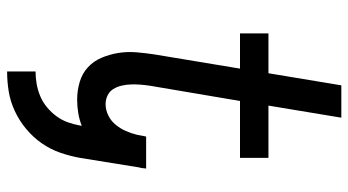

<svg xmlns="http://www.w3.org/2000/svg" viewBox="-240 -535 980 540"><g transform="rotate(90 250.0 -265.0)"><path d="M181 205V125Q198 125 215.5 122Q233 119 250 112Q267 105 281.5 93Q296 81 307 66Q318 51 324 34Q330 17 333 0L334 -5Q316 2 297.5 5Q279 8 260 8Q235 8 211 1Q187 -6 169.5 -22Q152 -38 142.5 -60.5Q133 -83 129 -107.5Q125 -132 127 -157.5Q129 -183 133 -209L173 -450H74V-530H186L220 -735H311L277 -530H424V-450H264L221 -196Q219 -182 218 -169Q217 -156 217.5 -142.5Q218 -129 221 -116.5Q224 -104 230.5 -93.5Q237 -83 248.5 -77.5Q260 -72 273 -72Q289 -72 304.5 -79.5Q320 -87 331 -100.5Q342 -114 348.5 -129Q355 -144 359 -160L364 -186H454Q454 -184 453.5 -181.5Q453 -179 453 -177Q453 -174 452.5 -172Q452 -170 451 -167L424 0Q419 28 409.5 55.5Q400 83 383 107.5Q366 132 342.5 151.5Q319 171 292 183.5Q265 196 237 200.5Q209 205 181 205Z"/></g></svg>

Font: Iosevka Curly Medium Oblique
Style: Regular
Weight: 500
Italic angle: -9°
Monospace: yes
Designer: Belleve Invis
Foundry: Belleve Invis
Version: Version 11.1.0; ttfautohint (v1.8.3)